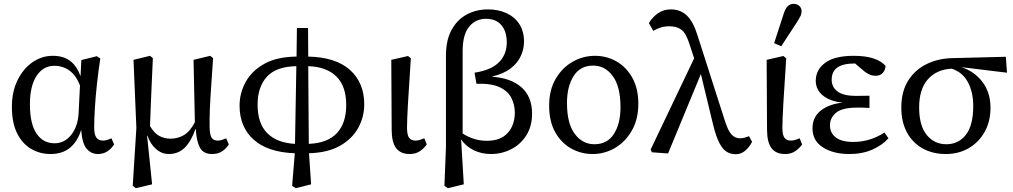

<svg xmlns="http://www.w3.org/2000/svg" viewBox="-20 -790 5282 1001"><path d="M136 -247Q136 -144 170.5 -93.5Q205 -43 264 -43Q316 -43 351 -86.5Q386 -130 390 -202L397 -345Q376 -398 341.5 -422.5Q307 -447 263 -447Q205 -447 170.5 -394Q136 -341 136 -247ZM243 13Q188 13 142 -14Q96 -41 69 -95.5Q42 -150 42 -233Q42 -312 71.5 -372Q101 -432 149.5 -465.5Q198 -499 254 -499Q312 -499 346.5 -472Q381 -445 400 -393L404 -477L485 -497L503 -485Q493 -422 485.5 -353Q478 -284 474.5 -224Q471 -164 471 -126Q471 -88 482.5 -72.5Q494 -57 517 -57Q530 -57 541 -61Q552 -65 561 -69L575 -37Q562 -16 540.5 -1.5Q519 13 490 13Q457 13 433 -13Q409 -39 403 -113Q386 -55 346.5 -21Q307 13 243 13Z M672 179 691 -123 676 -478 762 -499 777 -487Q772 -368 768 -285.5Q764 -203 762 -133Q784 -95 811 -81Q838 -67 869 -67Q908 -67 939.5 -86Q971 -105 996 -153L989 -478L1076 -499L1091 -487Q1085 -398 1080.5 -333.5Q1076 -269 1074 -219.5Q1072 -170 1073 -124Q1074 -87 1083.5 -72Q1093 -57 1115 -57Q1127 -57 1138.5 -61Q1150 -65 1159 -69L1173 -37Q1160 -16 1138.5 -1.5Q1117 13 1085 13Q1040 13 1022 -21Q1004 -55 1001 -116L999 -117Q977 -54 943.5 -20.5Q910 13 860 13Q823 13 793 -13.5Q763 -40 749 -83L747 -81L773 171L688 191Z M1323 -245Q1323 -146 1373.5 -95.5Q1424 -45 1518 -40L1525 -445Q1419 -443 1371 -389.5Q1323 -336 1323 -245ZM1785 -243Q1785 -341 1733.5 -391.5Q1682 -442 1587 -445L1590 -40Q1688 -44 1736.5 -96Q1785 -148 1785 -243ZM1503 179 1517 9Q1376 4 1302.5 -62Q1229 -128 1229 -239Q1229 -305 1261 -363Q1293 -421 1358.5 -457.5Q1424 -494 1526 -495L1528 -644H1586L1587 -495Q1730 -492 1804.5 -425.5Q1879 -359 1879 -246Q1879 -181 1848 -124Q1817 -67 1753.5 -30.5Q1690 6 1591 9L1602 171L1522 191Z M2116 13Q2068 13 2045 -18Q2022 -49 2022 -114L2020 -478L2107 -498L2122 -486Q2112 -338 2107 -251Q2102 -164 2102 -124Q2102 -86 2113 -71.5Q2124 -57 2146 -57Q2159 -57 2170.5 -61Q2182 -65 2192 -69L2205 -37Q2192 -18 2170 -2.5Q2148 13 2116 13Z M2392 -523V-94Q2420 -76 2451 -66Q2482 -56 2519 -56Q2590 -56 2627 -97Q2664 -138 2664 -203Q2664 -245 2645.5 -280.5Q2627 -316 2583.5 -336Q2540 -356 2464 -353L2454 -411Q2540 -424 2581 -465Q2622 -506 2622 -569Q2622 -626 2594 -659Q2566 -692 2514 -692Q2460 -692 2426 -651Q2392 -610 2392 -523ZM2297 179 2305 -23V-499Q2305 -581 2334.5 -634.5Q2364 -688 2413.5 -714.5Q2463 -741 2524 -741Q2578 -741 2620.5 -721.5Q2663 -702 2687.5 -664.5Q2712 -627 2712 -573Q2712 -536 2696 -499.5Q2680 -463 2643 -434Q2606 -405 2543 -390Q2643 -384 2698.5 -335Q2754 -286 2754 -198Q2754 -131 2723.5 -83.5Q2693 -36 2644 -11.5Q2595 13 2540 13Q2491 13 2450.5 -6.5Q2410 -26 2384 -63L2398 171L2315 191Z M3070 13Q3009 13 2957.5 -16Q2906 -45 2874.5 -101Q2843 -157 2843 -239Q2843 -321 2877 -379Q2911 -437 2965.5 -468Q3020 -499 3082 -499Q3143 -499 3194.5 -469.5Q3246 -440 3277 -384Q3308 -328 3308 -249Q3308 -168 3274 -109Q3240 -50 3186 -18.5Q3132 13 3070 13ZM3079 -38Q3146 -38 3180.5 -91.5Q3215 -145 3215 -231Q3215 -338 3175 -393Q3135 -448 3072 -448Q3005 -448 2970.5 -393.5Q2936 -339 2936 -253Q2936 -146 2976.5 -92Q3017 -38 3079 -38Z M3816 14Q3790 14 3769 1.5Q3748 -11 3731 -43.5Q3714 -76 3699 -135L3634 -404L3463 10L3379 4L3372 -10L3599 -486L3574 -562Q3556 -618 3532 -635.5Q3508 -653 3470 -653Q3445 -653 3424.5 -646.5Q3404 -640 3386 -629L3363 -670Q3382 -701 3410.5 -721Q3439 -741 3478 -741Q3527 -741 3560.5 -709.5Q3594 -678 3616 -607L3759 -161Q3776 -107 3794.5 -88Q3813 -69 3838 -69Q3852 -69 3862.5 -72.5Q3873 -76 3885 -80L3901 -51Q3888 -24 3866 -5Q3844 14 3816 14Z M4073 13Q4025 13 4002 -18Q3979 -49 3979 -114L3977 -478L4064 -498L4079 -486Q4069 -338 4064 -251Q4059 -164 4059 -124Q4059 -86 4070 -71.5Q4081 -57 4103 -57Q4116 -57 4127.5 -61Q4139 -65 4149 -69L4162 -37Q4149 -18 4127 -2.5Q4105 13 4073 13ZM4016 -565 4067 -722Q4076 -748 4088.5 -759Q4101 -770 4117 -770Q4135 -770 4147 -759.5Q4159 -749 4159 -731Q4159 -717 4153 -705.5Q4147 -694 4136 -676L4053 -549Z M4408 13Q4325 13 4270.5 -21.5Q4216 -56 4216 -121Q4216 -180 4260 -214Q4304 -248 4374 -255Q4309 -261 4271 -291.5Q4233 -322 4233 -369Q4233 -426 4282 -462.5Q4331 -499 4431 -499Q4494 -499 4536 -484.5Q4578 -470 4597 -446Q4596 -426 4583 -410.5Q4570 -395 4545 -395Q4525 -395 4507 -404.5Q4489 -414 4465 -436L4438 -459H4435Q4316 -459 4316 -375Q4316 -335 4347.5 -312.5Q4379 -290 4443 -290Q4459 -290 4475 -290.5Q4491 -291 4513 -291V-227Q4491 -229 4477.5 -229Q4464 -229 4450 -229Q4370 -229 4338.5 -202Q4307 -175 4307 -137Q4307 -97 4337.5 -73.5Q4368 -50 4429 -50Q4516 -50 4591 -99L4612 -69Q4580 -33 4528 -10Q4476 13 4408 13Z M4911 13Q4843 13 4790.5 -16Q4738 -45 4708.5 -99.5Q4679 -154 4679 -229Q4679 -313 4715 -370Q4751 -427 4812 -456.5Q4873 -486 4948 -487L5224 -494L5230 -411L4991 -440Q5059 -419 5101.5 -363.5Q5144 -308 5144 -228Q5144 -157 5113.5 -102.5Q5083 -48 5030.5 -17.5Q4978 13 4911 13ZM4772 -230Q4772 -135 4811.5 -86.5Q4851 -38 4914 -38Q4976 -38 5015 -86.5Q5054 -135 5054 -238Q5054 -309 5026.5 -361Q4999 -413 4942 -432Q4863 -428 4817.5 -376.5Q4772 -325 4772 -230Z"/></svg>

Font: Source Serif 4 SmText
Style: Regular
Weight: 400
Designer: Frank Grießhammer
Foundry: Adobe
Version: Version 4.005;hotconv 1.1.0;makeotfexe 2.6.0